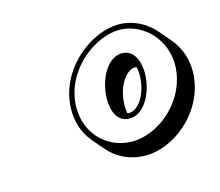

<svg xmlns="http://www.w3.org/2000/svg" viewBox="-64 -920 604 528"><g transform="rotate(-15 238.0 -656.0)"><path d="M127.6 -671C120.7 -622.6 133.8 -580.9 159.2 -551.2L186.4 -519.4C211.8 -489.7 249.5 -472.2 291.3 -472.2C370.1 -472.2 460.2 -542.2 474.2 -639.2C481.2 -688.1 466.7 -730 441.2 -759.8L414 -791.6C387.9 -822.1 350.3 -840 312.5 -840C237 -840 141.9 -770 127.6 -671ZM329.6 -713.9C332.6 -702 333.3 -687.4 330.9 -671C324.7 -628 301.1 -597 276.9 -597C275.4 -597 274 -597.1 272.6 -597.3C269.9 -609 269.6 -623.2 271.9 -639.2C278.2 -683.2 302.5 -714.2 325.6 -714.2C327 -714.2 328.3 -714.1 329.6 -713.9ZM142.6 -671C155.6 -761.2 243.1 -825 310.3 -825C376.7 -825 445 -761.4 431.9 -671C419.2 -582.4 336.6 -519 266.2 -519C191.1 -519 129.8 -582.3 142.6 -671ZM229.6 -671C223.3 -626.8 234.9 -582 274.8 -582C313.3 -582 339.5 -626.4 345.9 -671C352.5 -716.8 338.1 -761 300.5 -761C262.9 -761 236.2 -716.6 229.6 -671Z"/></g></svg>

Font: Blink
Style: 3DObl
Weight: 400
Designer: Mew Too
Foundry: Cannot Into Space Fonts
Version: Version 001.000